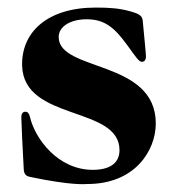

<svg xmlns="http://www.w3.org/2000/svg" viewBox="-20 -465 454 500"><path d="M319.6 -435.4C291.9 -443.2 267 -445.3 229.4 -445.3C101.6 -445.3 35.5 -380 37.6 -294C41.5 -148.4 291.2 -190.3 291.2 -73.9C291.2 -38.4 263.5 -22.7 221.6 -22.7C131.4 -22.7 71.7 -103 58.2 -159.8C56.1 -169 52.6 -174 46.2 -174C38.4 -174 35.5 -167.6 35.5 -159.8C35.5 -148.4 39.1 -72.4 41.9 -23.4C42.6 -9.9 50.4 -5.7 58.2 -4.3C170.5 19.2 204.5 14.2 207.4 14.2C332.4 14.2 385.7 -73.9 385.7 -143.5C385.7 -310.4 132.8 -277.7 132.8 -368.6C132.8 -394.2 160.5 -414.8 206 -414.8C253.6 -414.8 279.1 -392 312.5 -345.9C335.2 -314.6 341.6 -304 350.1 -304C354.4 -304 360.1 -307.2 360.1 -318.2C360.1 -325.3 354.4 -381.4 351.6 -411.9C350.1 -425.4 339.5 -429.7 319.6 -435.4Z"/></svg>

Font: Margiela Serif
Style: Bold
Weight: 700
Designer: Andreas Faust, Stefan Endress
Version: Version 1.002;FEAKit 1.0